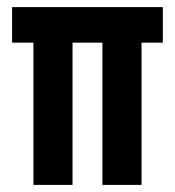

<svg xmlns="http://www.w3.org/2000/svg" viewBox="-20 -520 492 540"><path d="M74 -400H14V-500H438V-400H378V0H268V-400H184V0H74Z"/></svg>

Font: kids-team
Style: team
Weight: 400
Designer: Ryoichi Tsunekawa, Thomas Gollenia, Laura Emeder
Foundry: Ryoichi Tsunekawa, Thomas Gollenia, Laura Emeder
Version: Version 2.000